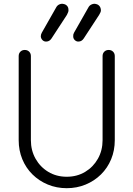

<svg xmlns="http://www.w3.org/2000/svg" viewBox="-20 -972 699 1007"><path d="M330 15Q277 15 231 -4Q185 -23 150.5 -57Q116 -91 97 -137Q78 -183 78 -237V-678Q78 -692 87 -701Q96 -710 110 -710Q124 -710 133 -701Q142 -692 142 -678V-237Q142 -183 166.5 -139.5Q191 -96 233.5 -70.5Q276 -45 330 -45Q384 -45 426.5 -70.5Q469 -96 493.5 -139.5Q518 -183 518 -237V-678Q518 -692 527 -701Q536 -710 550 -710Q564 -710 573 -701Q582 -692 582 -678V-237Q582 -183 563 -137Q544 -91 509.5 -57Q475 -23 429 -4Q383 15 330 15ZM393 -754Q382 -753 373 -761Q364 -769 364 -781Q363 -791 368 -800L443 -932Q449 -944 461 -949Q473 -954 483 -951Q494 -949 501 -941Q508 -933 509 -921Q510 -915 507.5 -908.5Q505 -902 500 -894L419 -770Q409 -755 393 -754ZM224 -754Q212 -753 203.5 -761Q195 -769 194 -781Q194 -791 199 -800L274 -932Q280 -944 291.5 -949Q303 -954 314 -951Q325 -949 332 -941Q339 -933 339 -921Q340 -915 337.5 -908.5Q335 -902 331 -894L250 -770Q240 -755 224 -754Z"/></svg>

Font: National Park Light
Style: Regular
Weight: 300
Designer: Andrea Herstowski, Ben Hoepner
Version: Version 1.009